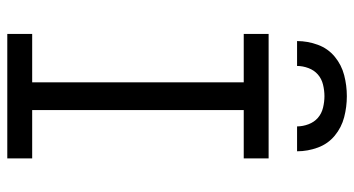

<svg xmlns="http://www.w3.org/2000/svg" viewBox="-248 -748 995 540"><g transform="rotate(90 250.0 -477.5)"><path d="M75 0V-70H211V-665H75V-735H425V-665H289V-70H425V0ZM95 -815Q95 -845 105.5 -873.5Q116 -902 139 -921Q162 -940 191 -947.5Q220 -955 250 -955Q280 -955 309 -947.5Q338 -940 361 -921Q384 -902 394.5 -873.5Q405 -845 405 -815H335Q335 -831 329 -847Q323 -863 311 -873.5Q299 -884 282.5 -888Q266 -892 250 -892Q234 -892 217.5 -888Q201 -884 189 -873.5Q177 -863 171 -847Q165 -831 165 -815Z"/></g></svg>

Font: Iosevka Fixed
Style: Regular
Weight: 400
Monospace: yes
Designer: Belleve Invis
Foundry: Belleve Invis
Version: Version 33.2.4